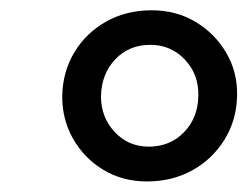

<svg xmlns="http://www.w3.org/2000/svg" viewBox="-20 -816 470 364"><path d="M258.5 -472Q212.5 -472 176 -494Q139.5 -516 118.5 -553Q97.5 -590 98 -634.5Q99 -680.5 121.2 -717.2Q143.5 -754 181.5 -775.2Q219.5 -796.5 267.5 -796.5Q314 -796.5 350.8 -774.5Q387.5 -752.5 409 -715.8Q430.5 -679 429.5 -634.5Q428.5 -588.5 405.8 -551.5Q383 -514.5 344.8 -493.2Q306.5 -472 258.5 -472ZM262 -538Q302.5 -538 329 -565.5Q355.5 -593 356 -634.5Q357 -675 330.5 -703Q304 -731 265 -731Q224.5 -731 198.5 -703.5Q172.5 -676 171.5 -634.5Q171 -594.5 197 -566.2Q223 -538 262 -538Z"/></svg>

Font: Merriweather 28pt
Style: Bold Italic
Weight: 700
Italic angle: -7.8°
Version: Version 2.101